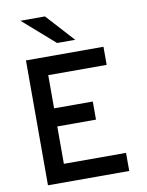

<svg xmlns="http://www.w3.org/2000/svg" viewBox="-98 -991 813 1060"><g transform="rotate(-10 308.0 -460.5)"><path d="M83.5 0V-700H518V-598.5H190.5V-412.5H407.5V-311H190.5V-101.5H539V0ZM269.5 -765 91.5 -921H229L371 -765Z"/></g></svg>

Font: Overpass Mono Light SemiBold
Style: Regular
Weight: 600
Monospace: yes
Version: Version 4.000